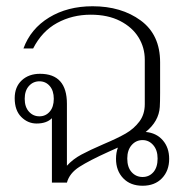

<svg xmlns="http://www.w3.org/2000/svg" viewBox="-20 -584 600 614"><path d="M521 -76Q521 -38 498 -14Q475 10 436 10Q397 10 374 -14Q351 -38 351 -76Q351 -96 357 -112L328 -99Q266 -71 234 -50.5Q202 -30 194 0H146V-206Q129 -189 97 -189Q69 -189 48 -210Q27 -231 27 -270Q27 -306 49.5 -327Q72 -348 108 -348Q194 -348 194 -252V-54Q213 -75 240 -89.5Q267 -104 311 -123Q356 -142 382 -157Q408 -172 425.5 -195Q443 -218 443 -251V-393Q443 -432 423 -464.5Q403 -497 364 -517Q325 -537 270 -537Q211 -537 162.5 -510.5Q114 -484 86 -429H55Q78 -492 137 -528Q196 -564 276 -564Q368 -564 430 -518.5Q492 -473 492 -385V-288Q492 -257 491 -242Q488 -196 446 -162Q480 -159 500.5 -135.5Q521 -112 521 -76ZM152 -268Q152 -294 139 -309Q126 -324 106 -324Q86 -324 72.5 -309Q59 -294 59 -268Q59 -242 72.5 -227Q86 -212 106 -212Q126 -212 139 -227Q152 -242 152 -268ZM484 -77Q484 -104 470 -120Q456 -136 436 -136Q415 -136 401 -120Q387 -104 387 -77Q387 -49 401 -33.5Q415 -18 436 -18Q457 -18 470.5 -33.5Q484 -49 484 -77Z"/></svg>

Font: Trirong ExtraLight
Style: Regular
Weight: 275
Designer: Katatrad Team
Foundry: CadsonDemak
Version: Version 1.001